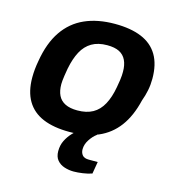

<svg xmlns="http://www.w3.org/2000/svg" viewBox="-108 -629 829 909"><g transform="rotate(15 306.5 -175.0)"><path d="M267 12Q190 12 137.5 -10Q85 -32 58 -77.5Q31 -123 31 -192Q31 -212 33 -232.5Q35 -253 39 -274Q54 -365 94 -423.5Q134 -482 197 -510Q260 -538 344 -538Q422 -538 475 -516Q528 -494 555 -448.5Q582 -403 582 -333Q582 -303 576.5 -275.5Q571 -248 561 -221Q542 -141 503.5 -89.5Q465 -38 406.5 -13Q348 12 267 12ZM277 -96Q322 -96 352.5 -113Q383 -130 402 -165Q421 -200 430 -251Q434 -273 436 -287Q438 -301 438.5 -310.5Q439 -320 439 -329Q439 -362 428 -385Q417 -408 394.5 -419.5Q372 -431 335 -431Q290 -431 259.5 -413Q229 -395 210.5 -360.5Q192 -326 182 -275Q178 -253 176 -238.5Q174 -224 173 -214.5Q172 -205 172 -197Q172 -164 183 -141.5Q194 -119 217.5 -107.5Q241 -96 277 -96ZM335 188Q312 188 290 181Q268 174 254 157.5Q240 141 240 113Q240 84 251.5 61Q263 38 280 20Q297 2 313 -12H398L397 -8Q379 5 364 28Q349 51 349 75Q349 92 358.5 103.5Q368 115 390 115H434L424 174Q404 181 379 184.5Q354 188 335 188Z"/></g></svg>

Font: Archivo SemiBold
Style: Bold Italic
Weight: 700
Italic angle: -10°
Version: Version 2.001